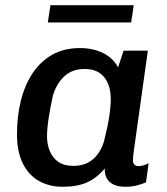

<svg xmlns="http://www.w3.org/2000/svg" viewBox="-20 -705 640 735"><path d="M220 10Q169 10 129.5 -12Q90 -34 67.5 -79Q45 -124 45 -191Q45 -260 60 -320Q75 -380 105 -425Q135 -470 180 -495.5Q225 -521 286 -521Q336 -521 374.5 -502Q413 -483 432 -447L453 -511H546L495 -147Q491 -121 490 -109.5Q489 -98 489 -90Q489 -80 495 -74.5Q501 -69 510 -69Q519 -69 529 -72Q539 -75 549 -80L539 -7Q523 0 503.5 5Q484 10 460 10Q421 10 400.5 -8Q380 -26 381 -60Q350 -23 312.5 -6.5Q275 10 220 10ZM261 -70Q306 -70 335 -94.5Q364 -119 378 -163Q392 -219 398 -258Q404 -297 404 -325Q404 -379 378.5 -410Q353 -441 304 -441Q258 -441 228 -414.5Q198 -388 183 -341Q172 -291 166 -251.5Q160 -212 160 -183Q160 -153 170.5 -127Q181 -101 203 -85.5Q225 -70 261 -70ZM163 -619 173 -685H492L482 -619Z"/></svg>

Font: Chivo Mono Medium
Style: Italic
Weight: 500
Italic angle: -8.05°
Monospace: yes
Designer: Hector Gatti
Foundry: Omnibus-Type
Version: Version 1.008